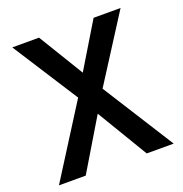

<svg xmlns="http://www.w3.org/2000/svg" viewBox="-126 -812 879 923"><g transform="rotate(-20 313.0 -350.0)"><path d="M20 0 251 -365 36 -700H173L313 -470L452 -700H590L376 -365L607 0H469L313 -260L157 0Z"/></g></svg>

Font: Zen Kaku Gothic Antique
Style: Bold
Weight: 700
Designer: Yoshimichi Ohira
Foundry: Positype
Version: Version 1.001